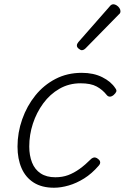

<svg xmlns="http://www.w3.org/2000/svg" viewBox="-20 -860 584 899"><path d="M233 19Q176 19 138 -5Q100 -29 81 -72.5Q62 -116 62 -174Q62 -239 84 -301.5Q106 -364 145.5 -413Q185 -462 240 -490.5Q295 -519 363 -519Q418 -519 459 -498.5Q500 -478 520 -447Q527 -438 524.5 -431Q522 -424 512 -415Q502 -407 493.5 -407.5Q485 -408 479 -416Q460 -440 432.5 -455Q405 -470 357 -470Q303 -470 258.5 -444.5Q214 -419 182.5 -376Q151 -333 134 -281Q117 -229 117 -174Q117 -132 130 -99Q143 -66 170.5 -48Q198 -30 239 -30Q272 -30 299 -40Q326 -50 352.5 -69Q379 -88 408 -117Q418 -124 426 -122.5Q434 -121 440 -115Q448 -109 449 -101Q450 -93 442 -84Q410 -47 374 -24.5Q338 -2 301.5 8.5Q265 19 233 19ZM363 -625Q357 -625 348.5 -632Q340 -639 340 -646Q340 -651 341.5 -654.5Q343 -658 347 -663L491 -827Q497 -835 501.5 -837.5Q506 -840 511 -840Q518 -840 526 -835Q534 -830 539 -822.5Q544 -815 544 -808Q544 -803 542.5 -799.5Q541 -796 536 -792L381 -634Q372 -625 363 -625Z"/></svg>

Font: Playwrite CO ExtraLight
Style: Regular
Weight: 250
Version: Version 1.002